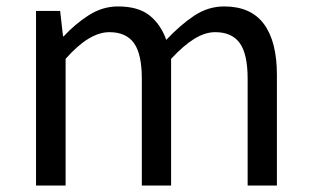

<svg xmlns="http://www.w3.org/2000/svg" viewBox="-20 -577 966 597"><path d="M92 0V-543H167L176 -464H178Q214 -503 256.5 -530Q299 -557 347 -557Q410 -557 445 -529Q480 -501 497 -453Q540 -499 583.5 -528Q627 -557 677 -557Q760 -557 800.5 -502.5Q841 -448 841 -344V0H750V-332Q750 -409 725.5 -443Q701 -477 649 -477Q618 -477 584.5 -456.5Q551 -436 512 -394V0H421V-332Q421 -409 396.5 -443Q372 -477 320 -477Q289 -477 255 -456.5Q221 -436 184 -394V0Z"/></svg>

Font: Noto Sans SC Thin
Style: Regular
Weight: 400
Version: Version 2.004-H2;hotconv 1.0.118;makeotfexe 2.5.65603